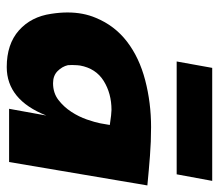

<svg xmlns="http://www.w3.org/2000/svg" viewBox="-60 -583 650 570"><g transform="rotate(90 265.0 -298.0)"><path d="M179 7Q111 7 70.2 -29.2Q29.5 -65.5 21 -125Q17 -150.5 17 -173.5Q17 -220 33 -257.5Q56 -313.5 103.5 -350Q151 -386.5 218 -404Q285 -421.5 357.5 -421.5Q400.5 -421.5 442.8 -418.2Q485 -415 530.5 -410.5L461 0H303L323 -110.5Q276.5 7 179 7ZM227 -130.5Q256 -130.5 276.8 -146.5Q297.5 -162.5 312 -184.8Q326.5 -207 334.8 -231Q343 -255 346 -270.2Q349 -285.5 351 -299Q317.5 -304 306.5 -304Q257.5 -304 220.2 -280.8Q183 -257.5 174.5 -210.5Q173.5 -205.5 173 -187L173.5 -174.5Q177.5 -157.5 191 -144Q204.5 -130.5 227 -130.5ZM497.5 -497.5H162.5L181.5 -603H517Z"/></g></svg>

Font: Lucymar Sans ExtraBold
Style: Italic
Weight: 800
Italic angle: -10°
Foundry: The League of Moveable Type (original font) / Main changes by Cristiano Sobral with portions from Mirco Monsees
Version: Version 2.00;August 30, 2020;FontCreator 13.0.0.2681 64-bit